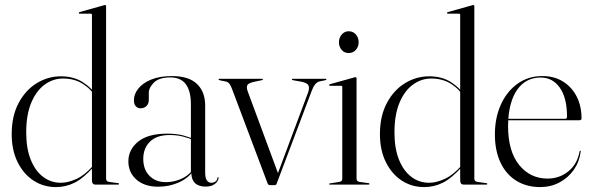

<svg xmlns="http://www.w3.org/2000/svg" viewBox="-20 -750 2404 780"><path d="M353.5 -65.5V-67.5V-689.5Q353.5 -692 352.2 -693.2Q351 -694.5 348 -694.5H303Q301.5 -694.5 300.8 -695.5Q300 -696.5 300 -697.5Q300 -699 300.8 -699.5Q301.5 -700 303.5 -701L400 -728Q403.5 -729 404.8 -729.2Q406 -729.5 407.5 -729.5Q409.5 -729.5 410.2 -728Q411 -726.5 411 -724.5V-23.5Q411 -18.5 414 -15.2Q417 -12 423.5 -11L459 -6Q462 -6 462.8 -5Q463.5 -4 463.5 -2.5Q463.5 -1.5 462.8 -0.8Q462 0 460 0H368Q361 0 357.2 -4.2Q353.5 -8.5 353.5 -18.5ZM27.5 -205Q27.5 -279 55.8 -331.8Q84 -384.5 129.5 -412.2Q175 -440 227.5 -440Q280 -440 317.5 -415.5Q355 -391 378 -353.5L372 -350.5Q352.5 -386 317.8 -408.5Q283 -431 236 -431Q195.5 -431 161.5 -406.2Q127.5 -381.5 107 -332.8Q86.5 -284 86.5 -212Q86.5 -147 104.8 -101.5Q123 -56 154.8 -31.8Q186.5 -7.5 227.5 -7.5Q256.5 -7.5 290.8 -23.2Q325 -39 358 -76.5L361.5 -73Q318 -25 282.5 -7.5Q247 10 207 10Q156.5 10 116 -16.5Q75.5 -43 51.5 -91.5Q27.5 -140 27.5 -205Z M757.5 -46.5V-48.5L755.5 -47V-326.5Q755.5 -380 735 -407.8Q714.5 -435.5 672 -435.5Q626.5 -435.5 605.5 -414.8Q584.5 -394 584.5 -372.5V-344.5Q584.5 -328 574.8 -319Q565 -310 551 -310Q539.5 -310 531.8 -318.2Q524 -326.5 524 -342.5Q524 -367.5 541.8 -390Q559.5 -412.5 594.2 -426.8Q629 -441 678.5 -441Q747 -441 780.2 -409Q813.5 -377 813.5 -321.5V-49.5Q813.5 -26.5 820.5 -17Q827.5 -7.5 838.5 -7.5Q848.5 -7.5 855.5 -12.8Q862.5 -18 863.5 -28Q864 -29 864.8 -29.8Q865.5 -30.5 866 -30.5Q867 -30.5 867.5 -29.8Q868 -29 868 -28Q868 -20.5 862.2 -12.2Q856.5 -4 845 2Q833.5 8 815 8Q787 8 772.2 -6.2Q757.5 -20.5 757.5 -46.5ZM501.5 -94.5Q501.5 -142.5 541.5 -174.8Q581.5 -207 658.5 -207Q697.5 -207 724.2 -199.8Q751 -192.5 773.5 -182.5L771 -179Q749 -188.5 724.2 -195Q699.5 -201.5 669.5 -201.5Q616.5 -201.5 589.2 -174.5Q562 -147.5 562 -104.5Q562 -61.5 587.2 -35.8Q612.5 -10 654 -10Q684 -10 712.8 -21.8Q741.5 -33.5 761.5 -57.5L765 -55Q742 -24 704 -7.8Q666 8.5 622.5 8.5Q567.5 8.5 534.5 -20.2Q501.5 -49 501.5 -94.5Z M1096 2H1076.5Q1073.5 2 1071.2 0.5Q1069 -1 1067.5 -4L922.5 -389Q918.5 -400 912.5 -408.8Q906.5 -417.5 896 -419L874.5 -423.5Q871 -424.5 869.5 -425.2Q868 -426 868 -427.5Q868 -429 868.8 -429.5Q869.5 -430 870.5 -430H1044Q1048 -430 1048 -427.5Q1048 -426 1047 -425.2Q1046 -424.5 1043 -424L1018.5 -419Q990.5 -413.5 985.2 -404.8Q980 -396 986.5 -378.5L1111 -42L1102 -27.5L1231.5 -374Q1238.5 -393.5 1232.5 -404Q1226.5 -414.5 1199.5 -419L1171 -424Q1168.5 -424.5 1167.2 -425.2Q1166 -426 1166 -427.5Q1166 -429 1167 -429.5Q1168 -430 1170 -430H1303.5Q1304.5 -430 1305.2 -429.5Q1306 -429 1306 -427.5Q1306 -426 1304.5 -425.2Q1303 -424.5 1299 -423.5L1279 -419.5Q1268 -417 1260.2 -407.2Q1252.5 -397.5 1246.5 -381.5L1104 -4Q1103 -0.5 1100.8 0.8Q1098.5 2 1096 2Z M1428.5 -431.5V-23.5Q1428.5 -18.5 1431.5 -15.2Q1434.5 -12 1440.5 -11L1476.5 -6Q1479 -6 1480 -5Q1481 -4 1481 -2.5Q1481 -1.5 1480 -0.8Q1479 0 1477 0H1319.5Q1318.5 0 1317.5 -0.8Q1316.5 -1.5 1316.5 -2.5Q1316.5 -3.5 1317.5 -4Q1318.5 -4.5 1320.5 -5L1358.5 -11Q1364.5 -12 1367.5 -15.2Q1370.5 -18.5 1370.5 -23V-396.5Q1370.5 -399 1369.5 -400.2Q1368.5 -401.5 1365.5 -401.5H1320Q1319 -401.5 1318 -402.5Q1317 -403.5 1317 -404.5Q1317 -406 1318 -406.5Q1319 -407 1320.5 -408L1417.5 -435Q1420.5 -436 1422 -436.2Q1423.5 -436.5 1424.5 -436.5Q1426.5 -436.5 1427.5 -435Q1428.5 -433.5 1428.5 -431.5ZM1396.5 -534.5Q1379 -534.5 1368 -547.2Q1357 -560 1357 -578.5Q1357 -597 1368.5 -610Q1380 -623 1396.5 -623Q1414.5 -623 1425.8 -610Q1437 -597 1437 -578.5Q1437 -560 1425.5 -547.2Q1414 -534.5 1396.5 -534.5Z M1849.5 -65.5V-67.5V-689.5Q1849.5 -692 1848.2 -693.2Q1847 -694.5 1844 -694.5H1799Q1797.5 -694.5 1796.8 -695.5Q1796 -696.5 1796 -697.5Q1796 -699 1796.8 -699.5Q1797.5 -700 1799.5 -701L1896 -728Q1899.5 -729 1900.8 -729.2Q1902 -729.5 1903.5 -729.5Q1905.5 -729.5 1906.2 -728Q1907 -726.5 1907 -724.5V-23.5Q1907 -18.5 1910 -15.2Q1913 -12 1919.5 -11L1955 -6Q1958 -6 1958.8 -5Q1959.5 -4 1959.5 -2.5Q1959.5 -1.5 1958.8 -0.8Q1958 0 1956 0H1864Q1857 0 1853.2 -4.2Q1849.5 -8.5 1849.5 -18.5ZM1523.5 -205Q1523.5 -279 1551.8 -331.8Q1580 -384.5 1625.5 -412.2Q1671 -440 1723.5 -440Q1776 -440 1813.5 -415.5Q1851 -391 1874 -353.5L1868 -350.5Q1848.5 -386 1813.8 -408.5Q1779 -431 1732 -431Q1691.5 -431 1657.5 -406.2Q1623.5 -381.5 1603 -332.8Q1582.5 -284 1582.5 -212Q1582.5 -147 1600.8 -101.5Q1619 -56 1650.8 -31.8Q1682.5 -7.5 1723.5 -7.5Q1752.5 -7.5 1786.8 -23.2Q1821 -39 1854 -76.5L1857.5 -73Q1814 -25 1778.5 -7.5Q1743 10 1703 10Q1652.5 10 1612 -16.5Q1571.5 -43 1547.5 -91.5Q1523.5 -140 1523.5 -205Z M2342.5 -269Q2342.5 -265.5 2340.2 -263.5Q2338 -261.5 2334 -261.5H2027V-267.5H2276Q2283.5 -267.5 2283.5 -275.5Q2283.5 -352.5 2254.2 -393.8Q2225 -435 2177 -435Q2134 -435 2104.5 -410.8Q2075 -386.5 2059.5 -342.2Q2044 -298 2044 -238.5Q2044 -135.5 2089 -80Q2134 -24.5 2204.5 -24.5Q2252.5 -24.5 2289 -54Q2325.5 -83.5 2334.5 -134.5Q2335 -136.5 2335.5 -137.2Q2336 -138 2336.5 -138Q2338 -138 2338.8 -137Q2339.5 -136 2339 -133.5Q2333.5 -92 2310.8 -59.8Q2288 -27.5 2252.8 -8.8Q2217.5 10 2174.5 10Q2119 10 2077.5 -15.8Q2036 -41.5 2013.2 -89.8Q1990.5 -138 1990.5 -204Q1990.5 -271 2014.5 -324.5Q2038.5 -378 2082 -409.5Q2125.5 -441 2183.5 -441Q2231.5 -441 2267.2 -418.8Q2303 -396.5 2322.8 -357.8Q2342.5 -319 2342.5 -269Z"/></svg>

Font: Fraunces 120pt Light
Style: Regular
Weight: 300
Version: Version 1.000;[b76b70a41]